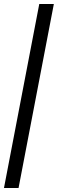

<svg xmlns="http://www.w3.org/2000/svg" viewBox="-20 -828 292 968"><path d="M0 120 178 -808H251.5L73.5 120Z"/></svg>

Font: Encode Sans Condensed Condensed
Style: Regular
Weight: 400
Width: 3
Designer: Multiple Designers
Foundry: Impallari Type
Version: Version 3.000; ttfautohint (v1.8.3) -l 8 -r 50 -G 200 -x 14 